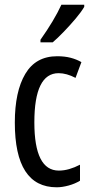

<svg xmlns="http://www.w3.org/2000/svg" viewBox="-20 -786 387 816"><path d="M221 10Q43 10 43 -265Q43 -397 87.5 -472Q132 -547 223 -547Q255 -547 280 -540.5Q305 -534 326 -522L301 -455Q263 -475 229 -475Q126 -475 126 -266Q126 -61 230 -61Q252 -61 274.5 -67.5Q297 -74 320 -86V-18Q299 -5 271.5 2.5Q244 10 221 10ZM338 -757Q326 -736 302 -707.5Q278 -679 251.5 -651.5Q225 -624 204 -606H152V-617Q210 -699 241 -766H338Z"/></svg>

Font: Noto Sans Lao ExtraCondensed
Style: Regular
Weight: 400
Width: 2
Designer: Monotype Design Team
Foundry: Monotype Imaging Inc.
Version: Version 2.004; ttfautohint (v1.8.4.7-5d5b)